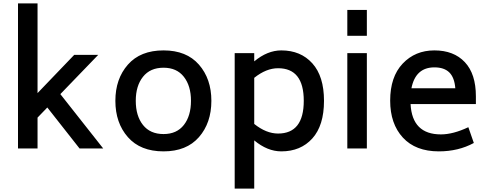

<svg xmlns="http://www.w3.org/2000/svg" viewBox="-20 -866 2836 1120"><path d="M444 0 256 -239 199 -180V0H85V-846H199V-323L413 -546H553L332 -317L582 0Z M934 17Q799 17 726 -66Q653 -149 653 -278Q653 -406 726 -489Q799 -572 934 -572Q1068 -572 1140.5 -489Q1213 -406 1213 -278Q1213 -149 1140.5 -66Q1068 17 934 17ZM934 -84Q1011 -84 1052.5 -137Q1094 -190 1094 -278Q1094 -365 1052.5 -418Q1011 -471 934 -471Q856 -471 814 -418Q772 -365 772 -278Q772 -190 814 -137Q856 -84 934 -84Z M1621 -572Q1734 -572 1802 -496.5Q1870 -421 1870 -278Q1870 -134 1802 -58.5Q1734 17 1621 17Q1540 17 1463 -47V234H1349V-556H1463V-508Q1540 -572 1621 -572ZM1602 -87Q1752 -87 1752 -278Q1752 -468 1602 -468Q1533 -468 1463 -412V-143Q1533 -87 1602 -87Z M2006 -657V-808H2120V-657ZM2006 0V-556H2120V0Z M2375 -259Q2384 -82 2552 -82Q2623 -82 2712 -124L2744 -32Q2654 17 2540 17Q2404 17 2330 -63.5Q2256 -144 2256 -279Q2256 -418 2329 -495Q2402 -572 2514 -572Q2627 -572 2691.5 -503.5Q2756 -435 2756 -304V-259ZM2514 -473Q2404 -473 2380 -351H2636Q2631 -414 2601 -443.5Q2571 -473 2514 -473Z"/></svg>

Font: Biryani DemiBold
Style: Regular
Weight: 600
Designer: Dan Reynolds and Mathieu Réguer
Foundry: Dan Reynolds and Mathieu Réguer
Version: Version 1.003;PS 001.003;hotconv 1.0.70;makeotf.lib2.5.58329